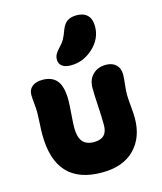

<svg xmlns="http://www.w3.org/2000/svg" viewBox="-129 -984 917 1084"><g transform="rotate(-15 329.5 -441.5)"><path d="M318.8 -624Q285.2 -624 267.6 -637.9Q250 -651.9 250 -675.8Q250 -692.4 257.1 -705.8Q264.2 -719.2 279.8 -735.8Q299.8 -755.9 311.3 -775.9Q322.8 -795.9 334 -828.1Q347.2 -861.8 367.9 -875.5Q388.7 -889.2 421.9 -889.2Q462.9 -889.2 484.9 -866.9Q506.8 -844.7 506.8 -801.8Q506.8 -730 449.7 -677Q392.6 -624 318.8 -624ZM332 5.9Q61 5.9 61 -289.1Q61 -313.5 63.5 -356Q65.9 -398.4 65.9 -413.1Q65.9 -442.9 62.5 -471.7Q59.1 -500.5 59.1 -521Q59.1 -551.3 80.8 -569.1Q102.5 -586.9 141.1 -586.9Q198.2 -586.9 226.1 -551.8Q253.9 -516.6 253.9 -438Q253.9 -415 249.5 -358.6Q245.1 -302.2 245.1 -278.8Q245.1 -224.1 266.6 -198Q288.1 -171.9 333 -171.9Q411.1 -171.9 411.1 -250Q411.1 -294.9 407 -361.8Q402.8 -428.7 402.8 -469.2Q402.8 -518.1 432.4 -547.1Q461.9 -576.2 508.8 -576.2Q546.4 -576.2 568.1 -555.4Q589.8 -534.7 589.8 -499Q589.8 -481.4 585.4 -442.9Q581.1 -404.3 581.1 -383.8Q581.1 -361.8 585.4 -316.2Q589.8 -270.5 589.8 -243.2Q589.8 -130.4 522.9 -62.3Q456.1 5.9 332 5.9Z"/></g></svg>

Font: Shantell Sans Irregular Bouncy
Style: Regular
Weight: 800
Designer: Stephen Nixon, Anya Danilova, Shantell Martin
Foundry: Arrow Type
Version: Version 1.006;[9816181b4]